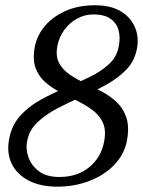

<svg xmlns="http://www.w3.org/2000/svg" viewBox="-20 -691 538 722"><path d="M196 -519.2Q188.5 -480.8 201.6 -455.2Q214.8 -429.8 240.8 -411.6Q266.8 -393.5 299.1 -378.5Q331.5 -363.5 363.2 -346.5Q395 -329.5 419.9 -305.8Q444.8 -282 455.8 -247Q466.8 -212 457 -160Q446.8 -109.5 409.5 -70.9Q372.2 -32.2 316.1 -10.6Q260 11 196 11Q132 11 87.8 -12Q43.5 -35 23.9 -75.5Q4.2 -116 14.5 -169Q24.2 -220.2 55.9 -255.5Q87.5 -290.8 131.9 -315.2Q176.2 -339.8 224.1 -359.6Q272 -379.5 315.1 -400.4Q358.2 -421.2 388.8 -448.8Q419.2 -476.2 426.5 -516.5Q433.2 -549.8 425.9 -577.1Q418.5 -604.5 395.1 -620.6Q371.8 -636.8 331.5 -636.8Q299 -636.8 270.5 -621.4Q242 -606 222.4 -579.4Q202.8 -552.8 196 -519.2ZM371.2 -157Q379.8 -199.8 367.5 -228.1Q355.2 -256.5 329.2 -276Q303.2 -295.5 271.2 -311.4Q239.2 -327.2 207.4 -343.6Q175.5 -360 150.2 -382Q125 -404 113.5 -436.4Q102 -468.8 111.2 -516.8Q119.5 -558.5 148.8 -593.2Q178 -628 226.1 -649.6Q274.2 -671.2 337.2 -671.2Q397 -671.2 434.8 -648.1Q472.5 -625 488 -587.1Q503.5 -549.2 494.5 -506Q485.8 -460.8 454.5 -428.6Q423.2 -396.5 379.5 -372.4Q335.8 -348.2 287.2 -327.2Q238.8 -306.2 195.1 -283.2Q151.5 -260.2 120.5 -230.9Q89.5 -201.5 82 -160Q76 -131 86.9 -99.9Q97.8 -68.8 126.2 -47.1Q154.8 -25.5 203.2 -25.5Q270.8 -25.5 315.5 -62.2Q360.2 -99 371.2 -157Z"/></svg>

Font: Young Serif Light
Style: Italic
Weight: 300
Italic angle: -10.979°
Designer: Bastien Sozeau
Foundry: NBR — Bastien Sozeau
Version: Version 5.001